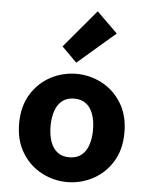

<svg xmlns="http://www.w3.org/2000/svg" viewBox="-57 -861 713 919"><g transform="rotate(5 300.0 -401.5)"><path d="M300 12Q235 12 177 -18.5Q119 -49 83 -107.5Q47 -166 47 -248Q47 -330 83 -388.5Q119 -447 177 -477.5Q235 -508 300 -508Q365 -508 423 -477.5Q481 -447 517 -388.5Q553 -330 553 -248Q553 -166 517 -107.5Q481 -49 423 -18.5Q365 12 300 12ZM300 -107Q334 -107 356.5 -124Q379 -141 390.5 -173Q402 -205 402 -248Q402 -291 390.5 -323Q379 -355 356.5 -372Q334 -389 300 -389Q266 -389 243.5 -372Q221 -355 209.5 -323Q198 -291 198 -248Q198 -205 209.5 -173Q221 -141 243.5 -124Q266 -107 300 -107ZM294 -561 222 -633 375 -815 475 -717Z"/></g></svg>

Font: Source Code Pro ExtraLight
Style: Bold
Weight: 700
Monospace: yes
Version: Version 1.018;hotconv 1.0.116;makeotfexe 2.5.65601